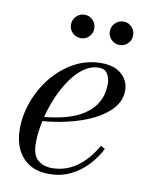

<svg xmlns="http://www.w3.org/2000/svg" viewBox="-77 -710 616 779"><g transform="rotate(10 231.0 -321.0)"><path d="M178 10Q130 10 97 -10.2Q64 -30.5 47 -66.5Q30 -102.5 30 -150Q30 -207.5 51 -264.2Q72 -321 110 -367.5Q148 -414 199.2 -442Q250.5 -470 310.5 -470Q364.5 -470 394.2 -443.2Q424 -416.5 424 -377Q424 -336 396 -303.8Q368 -271.5 321.5 -248.8Q275 -226 218.5 -212.8Q162 -199.5 105 -196V-213Q148 -216.5 185.2 -224.5Q222.5 -232.5 252.8 -246.5Q283 -260.5 304.8 -281Q326.5 -301.5 338.2 -328.8Q350 -356 350 -391Q350 -414.5 339.2 -432.2Q328.5 -450 303.5 -450Q275 -450 249.2 -434Q223.5 -418 201.2 -390.2Q179 -362.5 161 -327.5Q143 -292.5 130.2 -253.8Q117.5 -215 110.8 -176.8Q104 -138.5 104 -105Q104 -55 127.2 -35.2Q150.5 -15.5 185.5 -15.5Q225 -15.5 258.5 -31.2Q292 -47 319 -75Q346 -103 366.5 -139.5L384 -129Q364.5 -91 334.8 -59.5Q305 -28 265.8 -9Q226.5 10 178 10ZM369.5 -555Q349.5 -555 335.2 -569Q321 -583 321 -603Q321 -623 335.2 -637.2Q349.5 -651.5 369.5 -651.5Q389.5 -651.5 403.2 -637.2Q417 -623 417 -603Q417 -583 403.2 -569Q389.5 -555 369.5 -555ZM209.5 -555Q189.5 -555 175.2 -569Q161 -583 161 -603Q161 -623 175.2 -637.2Q189.5 -651.5 209.5 -651.5Q229.5 -651.5 243.2 -637.2Q257 -623 257 -603Q257 -583 243.2 -569Q229.5 -555 209.5 -555Z"/></g></svg>

Font: Bodoni Moda 11pt
Style: Italic
Weight: 400
Italic angle: -13°
Version: Version 2.004